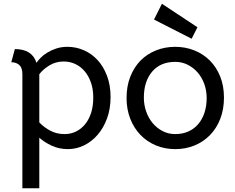

<svg xmlns="http://www.w3.org/2000/svg" viewBox="-20 -781 1251 1021"><path d="M59 -520Q151 -520 174 -447Q181 -458 195.5 -473Q210 -488 231 -501Q252 -514 279 -523Q306 -532 339 -532Q384 -532 425.5 -514Q467 -496 498.5 -462Q530 -428 549 -378Q568 -328 568 -265Q568 -203 549.5 -152Q531 -101 499.5 -64.5Q468 -28 427 -8Q386 12 341 12Q294 12 254.5 -6.5Q215 -25 189 -49V220H99V-387Q99 -421 82.5 -435.5Q66 -450 40 -450ZM476 -262Q476 -307 463.5 -342.5Q451 -378 429.5 -403Q408 -428 379.5 -441Q351 -454 319 -454Q276 -454 241.5 -432.5Q207 -411 189 -386V-130Q215 -103 248.5 -85.5Q282 -68 323 -68Q357 -68 385 -82Q413 -96 433.5 -121.5Q454 -147 465 -182.5Q476 -218 476 -262Z M1079 -260Q1079 -299 1066.5 -334Q1054 -369 1031.5 -395Q1009 -421 978.5 -436.5Q948 -452 912 -452Q833 -452 789 -400Q745 -348 745 -262Q745 -223 757.5 -187.5Q770 -152 792.5 -125.5Q815 -99 845.5 -83.5Q876 -68 912 -68Q951 -68 982 -82Q1013 -96 1034.5 -121.5Q1056 -147 1067.5 -182Q1079 -217 1079 -260ZM653 -260Q653 -323 673 -373.5Q693 -424 727.5 -459Q762 -494 809.5 -513Q857 -532 912 -532Q966 -532 1013.5 -513Q1061 -494 1096 -459Q1131 -424 1151 -374Q1171 -324 1171 -262Q1171 -200 1151.5 -149.5Q1132 -99 1097 -63Q1062 -27 1014.5 -7.5Q967 12 912 12Q856 12 808.5 -8Q761 -28 726.5 -64Q692 -100 672.5 -150Q653 -200 653 -260ZM999 -575 799 -677 841 -761 1030 -636Z"/></svg>

Font: ABeeZee
Style: Regular
Weight: 400
Designer: Anja Meiners
Foundry: Anja Meiners
Version: Version 1.001